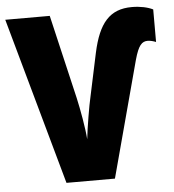

<svg xmlns="http://www.w3.org/2000/svg" viewBox="-52 -769 742 817"><g transform="rotate(-5 319.0 -360.5)"><path d="M596 -572C607 -572 621 -568 631 -564V-703C609 -714 577 -721 541 -721C446 -721 399 -665 372 -541L332 -353C325 -325 308 -224 303 -177C300 -224 285 -306 274 -355L190 -714H0L199 0H406L539 -496C556 -557 571 -572 596 -572Z"/></g></svg>

Font: Noto Sans Condensed Black
Style: Regular
Weight: 900
Width: 3
Designer: Monotype Design Team
Foundry: Monotype Imaging Inc.
Version: Version 2.013